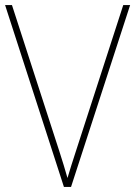

<svg xmlns="http://www.w3.org/2000/svg" viewBox="-20 -734 531 754"><path d="M491 -714H464L278 -140C264 -98 255 -68 245 -35C236 -68 225 -102 213 -140L27 -714H0L231 0H259Z"/></svg>

Font: Noto Sans Thai Looped SemiCondensed Thin
Style: Regular
Weight: 100
Width: 4
Designer: Sasikarn Vongin, Ben Mitchell
Foundry: The Fontpad Ltd
Version: Version 1.001